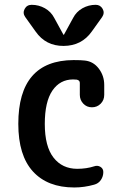

<svg xmlns="http://www.w3.org/2000/svg" viewBox="-20 -785 540 814"><path d="M294.9 9.8Q181.6 9.8 119.6 -58.1Q57.6 -126 57.6 -259.8Q57.6 -529.3 292 -530.3Q325.2 -530.3 339.8 -528.3Q376 -524.4 398.9 -494.1Q421.9 -463.9 421.9 -424.8V-382.8Q421.9 -360.4 406.7 -345.2Q391.6 -330.1 369.6 -330.1Q347.7 -330.1 333 -345.7Q318.4 -361.3 318.4 -382.8V-433.6Q318.4 -444.3 305.7 -447.3Q300.8 -448.2 290 -448.2Q234.4 -448.2 202.1 -400.9Q169.9 -353.5 169.9 -259.8Q169.9 -164.1 207 -116.7Q244.1 -69.3 307.6 -69.3Q346.7 -69.3 379.9 -80.1Q393.6 -85 405.8 -77.6Q418 -70.3 418 -55.7Q418 -37.1 407.7 -22Q397.5 -6.8 378.9 -2Q336.9 9.8 294.9 9.8ZM385.7 -764.6Q405.3 -764.6 415 -747.6Q424.8 -730.5 413.1 -712.9L369.1 -651.4Q326.2 -590.8 250 -590.3Q173.8 -589.8 130.9 -651.4L86.9 -712.9Q75.2 -729.5 84.5 -747.1Q93.8 -764.6 114.3 -764.6Q144.5 -764.6 170.4 -750Q196.3 -735.4 210 -709L249 -637.7H250H251L290 -709Q303.7 -735.4 329.6 -750Q355.5 -764.6 385.7 -764.6Z"/></svg>

Font: Rounded-X Mgen+ 1mn medium
Style: Regular
Weight: 500
Designer: [Source Han Sans]
Ryoko NISHIZUKA  (kana & ideographs); Paul D. Hunt (Latin, Greek & Cyrillic); Wenlong ZHANG  (bopomofo
Version: Version 1.059.20150602